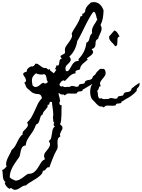

<svg xmlns="http://www.w3.org/2000/svg" viewBox="-300 -954 1341 1816"><path d="M831.1 -609.4Q813.5 -603.5 811.5 -589.4Q809.6 -575.2 810.1 -560.5Q810.5 -545.9 808.6 -533.2Q806.6 -520.5 789.1 -516.6Q782.2 -528.3 772 -538.6Q761.7 -548.8 752 -559.1Q742.2 -569.3 736.3 -581.1Q730.5 -592.8 732.4 -609.4L781.2 -666Q793 -662.1 799.8 -656.2Q806.6 -650.4 811.5 -642.6Q816.4 -634.8 820.8 -626.5Q825.2 -618.2 831.1 -609.4ZM1020.5 -171.9Q1021.5 -151.4 1017.1 -142.1Q1012.7 -132.8 1006.8 -127.4Q1001 -122.1 996.6 -115.7Q992.2 -109.4 992.2 -93.8Q981.4 -82 969.7 -70.8Q958 -59.6 944.3 -49.8Q924.8 -35.2 902.3 -23.4Q879.9 -11.7 858.4 3.9L851.6 4.9Q848.6 19.5 840.8 22Q833 24.4 824.2 24.4Q815.4 24.4 806.6 26.4Q797.9 28.3 792 43Q780.3 45.9 767.6 45.9Q754.9 45.9 742.7 45.4Q730.5 44.9 720.2 44.4Q710 43.9 703.1 45.9Q698.2 46.9 693.8 51.3Q689.5 55.7 684.6 58.6Q679.7 61.5 675.3 61Q670.9 60.5 667 52.7Q655.3 55.7 645.5 52.2Q635.7 48.8 627 42Q618.2 35.2 610.4 26.4Q602.5 17.6 595.7 9.8Q590.8 3.9 585.4 -1Q580.1 -5.9 575.2 -10.7Q564.5 -21.5 559.6 -38.1Q554.7 -54.7 553.2 -72.3Q551.8 -89.8 554.2 -107.4Q556.6 -125 560.5 -138.7Q569.3 -149.4 572.3 -160.2Q552.7 -146.5 531.7 -135.3Q510.7 -124 491.2 -110.4L484.4 -109.4Q481.4 -94.7 474.1 -92.3Q466.8 -89.8 458 -89.8Q449.2 -89.8 440.4 -87.4Q431.6 -85 425.8 -71.3Q414.1 -68.4 401.4 -68.4Q388.7 -68.4 376.5 -68.8Q364.3 -69.3 354 -69.8Q343.8 -70.3 336.9 -68.4Q332 -67.4 327.6 -63Q323.2 -58.6 318.4 -55.7Q313.5 -52.7 309.1 -53.2Q304.7 -53.7 300.8 -61.5Q287.1 -56.6 275.9 -62Q264.6 -67.4 254.9 -76.2Q252.9 -65.4 256.8 -52.2Q260.7 -39.1 264.2 -25.9Q267.6 -12.7 268.1 -1Q268.6 10.7 260.7 16.6Q261.7 24.4 263.7 30.8Q265.6 37.1 273.4 41H283.2Q281.2 57.6 281.7 83Q282.2 108.4 281.2 134.8Q280.3 161.1 277.8 184.6Q275.4 208 267.6 220.7Q274.4 228.5 282.2 234.9Q290 241.2 291 252.9Q292 263.7 286.1 273.9Q280.3 284.2 274.9 294.9Q269.5 305.7 267.1 315.9Q264.6 326.2 272.5 335Q252.9 345.7 248 360.8Q243.2 376 243.7 392.6Q244.1 409.2 245.6 425.8Q247.1 442.4 240.2 457Q234.4 468.8 228 480.5Q221.7 492.2 215.8 503.9Q204.1 528.3 194.8 553.7Q185.5 579.1 175.8 604.5Q173.8 610.4 171.4 616.2Q168.9 622.1 167 628.9Q152.3 626 146.5 630.9Q140.6 635.7 136.7 642.1Q132.8 648.4 126.5 654.8Q120.1 661.1 105.5 661.1V664.1Q102.5 685.5 82.5 704.1Q62.5 722.7 36.6 738.8Q10.7 754.9 -14.6 770Q-40 785.2 -54.7 799.8H-55.7Q-75.2 799.8 -91.3 810.5Q-107.4 821.3 -122.6 830.6Q-137.7 839.8 -154.8 841.3Q-171.9 842.8 -193.4 825.2V824.2Q-202.1 826.2 -203.1 826.2Q-205.1 827.1 -210.9 833V832Q-227.5 822.3 -239.3 808.1Q-251 793.9 -255.9 775.4L-247.1 767.6Q-260.7 759.8 -266.1 745.6Q-271.5 731.4 -272.9 714.8Q-274.4 698.2 -274.9 682.1Q-275.4 666 -280.3 653.3Q-265.6 651.4 -256.3 640.1Q-247.1 628.9 -237.3 620.1Q-245.1 602.5 -240.7 582Q-236.3 561.5 -227.1 541Q-217.8 520.5 -206.5 501Q-195.3 481.4 -190.4 464.8Q-169.9 448.2 -158.7 430.2Q-147.5 412.1 -136.7 388.7Q-133.8 381.8 -127.9 371.1Q-122.1 360.4 -115.7 349.6Q-109.4 338.9 -101.6 330.6Q-93.8 322.3 -85.9 319.3Q-86.9 316.4 -86.9 311.5Q-86.9 294.9 -75.7 283.7Q-64.5 272.5 -53.7 261.2Q-43 250 -37.6 237.3Q-32.2 224.6 -43.9 204.1Q-16.6 179.7 0 149.9Q16.6 120.1 29.8 89.4Q43 58.6 57.6 28.8Q72.3 -1 96.7 -24.4Q92.8 -44.9 85.9 -52.7Q79.1 -60.5 69.8 -63Q60.5 -65.4 48.3 -65.4Q36.1 -65.4 21.5 -71.3Q5.9 -76.2 -3.9 -85.4Q-13.7 -94.7 -25.4 -105.5Q-30.3 -109.4 -34.7 -112.3Q-39.1 -115.2 -43.9 -120.1Q-53.7 -130.9 -57.6 -145Q-61.5 -159.2 -70.3 -170.9Q-52.7 -181.6 -53.7 -193.8Q-54.7 -206.1 -62 -218.3Q-69.3 -230.5 -76.7 -241.2Q-84 -252 -79.1 -259.8Q-73.2 -268.6 -64.5 -271Q-55.7 -273.4 -45.9 -277.3Q-47.9 -286.1 -44.4 -293.9Q-41 -301.8 -34.7 -308.1Q-28.3 -314.5 -20.5 -318.8Q-12.7 -323.2 -4.9 -326.2Q3.9 -324.2 9.3 -325.7Q14.6 -327.1 18.1 -330.1Q21.5 -333 24.4 -336.4Q27.3 -339.8 31.2 -341.8L30.3 -349.6Q46.9 -354.5 58.1 -348.1Q69.3 -341.8 80.1 -332.5Q90.8 -323.2 104 -315.9Q117.2 -308.6 136.7 -310.5H137.7Q142.6 -305.7 147.9 -301.8Q153.3 -297.9 158.2 -293.9Q162.1 -297.9 166 -300.8Q169.9 -303.7 175.8 -300.8L168 -293L209 -260.7L233.4 -293.9L229.5 -294.9L221.7 -301.8Q222.7 -309.6 227.1 -314.5Q231.4 -319.3 232.4 -327.1Q230.5 -331.1 229.5 -332L230.5 -334Q251 -332 255.4 -339.8Q259.8 -347.7 260.3 -358.9Q260.7 -370.1 263.7 -381.8Q266.6 -393.6 285.2 -400.4Q269.5 -415 272.5 -421.9Q275.4 -428.7 284.7 -433.6Q293.9 -438.5 304.7 -443.8Q315.4 -449.2 315.4 -461.9Q315.4 -466.8 314.5 -470.7Q313.5 -474.6 313.5 -479.5Q313.5 -501 326.7 -520Q339.8 -539.1 353.5 -557.6Q367.2 -576.2 376.5 -595.2Q385.7 -614.3 377.9 -635.7Q386.7 -657.2 399.4 -676.8Q412.1 -696.3 423.8 -715.8Q435.5 -735.4 445.8 -755.9Q456.1 -776.4 460.9 -798.8Q465.8 -799.8 471.7 -801.3Q477.5 -802.7 479.5 -808.6L477.5 -824.2H478.5Q486.3 -824.2 488.8 -825.7Q491.2 -827.1 496.1 -833Q498 -835 500.5 -837.4Q502.9 -839.8 503.9 -841.8Q505.9 -847.7 505.9 -853.5Q505.9 -859.4 507.8 -864.3Q514.6 -885.7 528.8 -900.4Q543 -915 558.6 -929.7Q582 -936.5 600.6 -933.6Q619.1 -930.7 634.3 -920.4Q649.4 -910.2 660.6 -893.6Q671.9 -877 679.7 -856.4Q678.7 -820.3 672.9 -784.7Q667 -749 650.4 -716.8L651.4 -715.8Q662.1 -699.2 661.1 -683.1Q660.2 -667 653.8 -650.9Q647.5 -634.8 639.2 -618.7Q630.9 -602.5 627.9 -586.9Q615.2 -581.1 610.4 -573.2Q605.5 -565.4 604.5 -556.6Q603.5 -547.9 603.5 -538.1Q603.5 -528.3 601.1 -519.5Q598.6 -510.7 590.8 -502.4Q583 -494.1 565.4 -489.3Q582 -472.7 580.6 -460.4Q579.1 -448.2 568.8 -438Q558.6 -427.7 544.4 -418.5Q530.3 -409.2 520.5 -399.4L530.3 -390.6Q519.5 -379.9 507.3 -371.1Q495.1 -362.3 484.4 -352.1Q473.6 -341.8 465.8 -329.6Q458 -317.4 457 -300.8Q453.1 -295.9 446.8 -293.9Q440.4 -292 434.1 -290.5Q427.7 -289.1 422.4 -286.6Q417 -284.2 414.1 -278.3L413.1 -277.3L415 -260.7Q396.5 -258.8 382.8 -251.5Q369.1 -244.1 357.9 -233.4Q346.7 -222.7 335.9 -210.4Q325.2 -198.2 312.5 -187.5H311.5V-188.5L302.7 -194.3Q297.9 -194.3 288.1 -188.5Q278.3 -182.6 275.4 -177.7Q271.5 -172.9 268.6 -167Q265.6 -161.1 261.7 -156.2Q267.6 -127.9 293.9 -138.7Q306.6 -127.9 324.2 -130.9Q341.8 -133.8 357.4 -131.8Q371.1 -140.6 380.9 -141.1Q390.6 -141.6 399.9 -138.7Q409.2 -135.7 418.5 -133.8Q427.7 -131.8 441.4 -136.7Q445.3 -153.3 455.1 -156.7Q464.8 -160.2 475.1 -160.6Q485.4 -161.1 493.7 -164.1Q502 -167 504.9 -182.6Q512.7 -192.4 523.4 -194.3Q534.2 -196.3 545.4 -198.2Q556.6 -200.2 565.4 -206.1Q574.2 -211.9 579.1 -231.4Q584 -236.3 589.8 -240.2Q595.7 -244.1 600.6 -249Q608.4 -265.6 621.1 -277.8Q633.8 -290 646.5 -302.7Q663.1 -303.7 676.8 -302.7Q690.4 -301.8 696.3 -282.2Q703.1 -256.8 693.4 -240.2Q683.6 -223.6 670.4 -209Q657.2 -194.3 649.4 -178.7Q641.6 -163.1 653.3 -138.7Q642.6 -138.7 639.2 -133.3Q635.7 -127.9 634.3 -120.6Q632.8 -113.3 629.9 -106Q627 -98.6 618.2 -95.7Q624 -88.9 624.5 -74.7Q625 -60.5 627.4 -47.4Q629.9 -34.2 636.2 -26.4Q642.6 -18.6 660.2 -25.4Q672.9 -14.6 690.9 -16.6Q709 -18.6 724.6 -17.6Q737.3 -26.4 747.1 -26.9Q756.8 -27.3 766.1 -24.9Q775.4 -22.5 785.2 -20.5Q794.9 -18.6 808.6 -23.4Q812.5 -39.1 821.8 -42.5Q831.1 -45.9 841.3 -46.4Q851.6 -46.9 859.9 -49.8Q868.2 -52.7 871.1 -69.3Q878.9 -79.1 889.6 -81.1Q900.4 -83 911.6 -84.5Q922.9 -85.9 932.1 -92.3Q941.4 -98.6 945.3 -117.2Q965.8 -133.8 981.9 -146Q998 -158.2 1020.5 -171.9ZM621.1 -771.5Q616.2 -775.4 613.8 -786.1Q611.3 -796.9 608.4 -809.1Q605.5 -821.3 600.6 -831.1Q595.7 -840.8 585 -842.8Q576.2 -835 562 -812.5Q547.9 -790 533.7 -763.7Q519.5 -737.3 506.8 -711.9Q494.1 -686.5 488.3 -673.8Q485.4 -668 477.1 -651.4Q468.8 -634.8 459.5 -616.7Q450.2 -598.6 441.9 -584Q433.6 -569.3 430.7 -566.4V-565.4Q424.8 -524.4 405.8 -485.4Q386.7 -446.3 355.5 -418.9Q355.5 -418.9 357.4 -417Q373 -395.5 368.2 -382.3Q363.3 -369.1 352.1 -358.4Q340.8 -347.7 329.1 -335Q317.4 -322.3 319.3 -301.8Q319.3 -290 325.2 -281.2H342.8Q356.4 -293.9 365.2 -311Q374 -328.1 383.3 -342.8Q392.6 -357.4 406.2 -367.7Q419.9 -377.9 444.3 -377.9L442.4 -395.5Q473.6 -425.8 493.2 -465.8Q512.7 -505.9 516.6 -549.8Q531.2 -555.7 536.6 -564.9Q542 -574.2 544.9 -586.4Q547.9 -598.6 551.8 -611.8Q555.7 -625 569.3 -637.7L571.3 -639.6Q571.3 -644.5 570.3 -648.9Q569.3 -653.3 569.3 -658.2Q569.3 -674.8 574.7 -689Q580.1 -703.1 588.4 -716.8Q596.7 -730.5 605.5 -743.7Q614.3 -756.8 621.1 -771.5ZM153.3 -179.7Q144.5 -189.5 142.6 -200.2Q140.6 -210.9 139.2 -220.7Q137.7 -230.5 134.3 -238.8Q130.9 -247.1 118.2 -252L117.2 -252.9Q110.4 -250 100.1 -249Q89.8 -248 78.6 -249.5Q67.4 -251 57.1 -253.9Q46.9 -256.8 41 -260.7L40 -259.8Q23.4 -247.1 14.6 -234.9Q5.9 -222.7 3.4 -209.5Q1 -196.3 2.4 -180.7Q3.9 -165 7.8 -146.5Q22.5 -130.9 35.2 -130.9Q47.9 -130.9 59.6 -137.7Q71.3 -144.5 82.5 -154.8Q93.8 -165 107.4 -170.9H108.4Q134.8 -153.3 153.3 -179.7ZM218.8 241.2 209 233.4Q207 226.6 207.5 219.7Q208 212.9 214.8 209Q207 202.1 205.1 196.3Q203.1 190.4 203.1 185.1Q203.1 179.7 203.1 173.8Q203.1 168 200.2 160.2Q204.1 141.6 203.6 123.5Q203.1 105.5 200.7 86.9Q198.2 68.4 195.3 49.8Q192.4 31.2 192.4 12.7Q176.8 6.8 172.9 10.3Q168.9 13.7 168.5 20Q168 26.4 165.5 32.2Q163.1 38.1 149.4 38.1V42Q154.3 50.8 147.9 60.5Q141.6 70.3 131.8 81.1Q122.1 91.8 113.3 103Q104.5 114.3 104.5 127Q88.9 135.7 83.5 149.9Q78.1 164.1 74.7 178.7Q71.3 193.4 64.9 205.6Q58.6 217.8 42 223.6Q40 225.6 40 226.6Q29.3 254.9 19.5 272.9Q9.8 291 -7.8 315.4Q-26.4 340.8 -40 365.2Q-53.7 389.6 -56.6 420.9Q-81.1 424.8 -90.3 439.5Q-99.6 454.1 -103.5 472.2Q-107.4 490.2 -110.8 509.8Q-114.3 529.3 -126 543H-127Q-140.6 563.5 -155.3 584.5Q-169.9 605.5 -181.6 627.4Q-193.4 649.4 -200.7 672.9Q-208 696.3 -208 722.7Q-196.3 736.3 -180.7 742.7Q-165 749 -149.4 755.9L-148.4 754.9Q-129.9 752 -115.2 744.6Q-100.6 737.3 -88.4 728.5Q-76.2 719.7 -63.5 709.5Q-50.8 699.2 -36.1 690.4Q1 691.4 22 674.3Q43 657.2 57.6 633.8Q72.3 610.4 85.9 587.4Q99.6 564.5 123 552.7Q125 552.7 126 551.8Q123 546.9 120.1 539.6Q117.2 532.2 117.2 526.4Q115.2 503.9 128.4 487.3Q141.6 470.7 154.3 454.6Q167 438.5 172.4 420.9Q177.7 403.3 161.1 379.9Q179.7 367.2 184.1 350.1Q188.5 333 190.4 314.5Q192.4 295.9 196.8 276.9Q201.2 257.8 218.8 241.2Z"/></svg>

Font: Homemade Apple
Style: Regular
Weight: 400
Version: Version 1.001